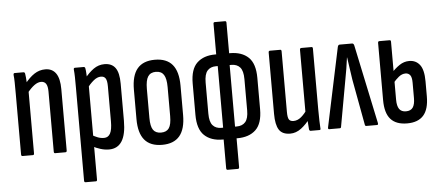

<svg xmlns="http://www.w3.org/2000/svg" viewBox="-55 -811 2583 1124"><g transform="rotate(-5 1236.5 -249.0)"><path d="M242 0Q235 0 235 -10V-363Q235 -394 225.5 -408.5Q216 -423 196 -423Q177 -423 156.5 -408Q136 -393 113 -364L105 -419Q133 -455 162.5 -474.5Q192 -494 227 -494Q268 -494 289.5 -463.5Q311 -433 311 -370V-10Q311 0 303 0ZM51 0Q43 0 43 -10V-366Q43 -407 42.5 -434Q42 -461 40 -476Q39 -488 47 -488H98Q107 -488 108 -478Q111 -460 112.5 -431.5Q114 -403 114 -388L119 -378V-10Q119 0 112 0Z M559 6Q534 6 508.5 -2Q483 -10 463 -21V-88Q479 -79 497 -71.5Q515 -64 536 -64Q560 -64 572 -86Q584 -108 584 -157V-363Q584 -396 575.5 -409.5Q567 -423 548 -423Q526 -423 504 -404.5Q482 -386 461 -358L454 -417Q482 -453 511 -473.5Q540 -494 575 -494Q618 -494 639 -465Q660 -436 660 -372V-154Q660 -73 634.5 -33.5Q609 6 559 6ZM405 185Q397 185 397 175V-373Q397 -409 396.5 -434Q396 -459 394 -477Q393 -488 401 -488H452Q461 -488 462 -478Q464 -468 465 -449Q466 -430 467 -411L473 -385V175Q473 185 466 185Z M871 6Q802 6 768 -34.5Q734 -75 734 -157V-330Q734 -413 768 -453.5Q802 -494 871 -494Q940 -494 974 -453.5Q1008 -413 1008 -330V-157Q1008 -75 974 -34.5Q940 6 871 6ZM871 -66Q903 -66 917.5 -87Q932 -108 932 -158V-328Q932 -378 917.5 -400.5Q903 -423 871 -423Q839 -423 824.5 -400.5Q810 -378 810 -328V-158Q810 -108 824.5 -87Q839 -66 871 -66Z M1226 6Q1158 6 1119 -31Q1080 -68 1080 -152V-336Q1080 -420 1119 -457Q1158 -494 1226 -494H1313Q1382 -494 1421 -457Q1460 -420 1460 -336V-152Q1460 -68 1421 -31Q1382 6 1313 6ZM1224 -63H1315Q1348 -63 1366 -83.5Q1384 -104 1384 -152V-335Q1384 -384 1366 -404.5Q1348 -425 1315 -425H1224Q1192 -425 1174 -404.5Q1156 -384 1156 -335V-152Q1156 -104 1174 -83.5Q1192 -63 1224 -63ZM1240 185Q1232 185 1232 175V-16L1235 -34V-448L1232 -475V-674Q1232 -683 1240 -683H1300Q1308 -683 1308 -674V-474L1305 -450V-34L1308 -14V175Q1308 185 1300 185Z M1624 6Q1577 6 1558 -24Q1539 -54 1539 -117V-478Q1539 -488 1547 -488H1608Q1615 -488 1615 -478V-122Q1615 -88 1623 -77Q1631 -66 1649 -66Q1673 -66 1694.5 -84Q1716 -102 1736 -133L1745 -76Q1719 -40 1688.5 -17Q1658 6 1624 6ZM1744 0Q1737 0 1735 -9Q1733 -30 1731.5 -57.5Q1730 -85 1730 -100L1723 -110V-478Q1723 -488 1732 -488H1792Q1799 -488 1799 -478V-121Q1799 -81 1800 -54Q1801 -27 1802 -11Q1804 0 1796 0Z M1853 0Q1845 0 1847 -11L1945 -475Q1948 -488 1957 -488H2030Q2039 -488 2042 -475L2140 -11Q2142 0 2134 0H2072Q2064 0 2063 -7L2013 -278Q2009 -309 2003.5 -343Q1998 -377 1994 -409H1993Q1989 -377 1983.5 -343.5Q1978 -310 1972 -279L1923 -7Q1922 0 1915 0Z M2311 6Q2246 6 2214 -30Q2182 -66 2182 -142V-478Q2182 -488 2190 -488H2251Q2258 -488 2258 -478V-138Q2258 -101 2270.5 -83Q2283 -65 2310 -65Q2338 -65 2350.5 -83Q2363 -101 2363 -138V-229Q2363 -261 2353 -273.5Q2343 -286 2326 -286Q2305 -286 2286 -270.5Q2267 -255 2251 -235V-299Q2270 -321 2296.5 -339Q2323 -357 2354 -357Q2393 -357 2416 -327.5Q2439 -298 2439 -230V-142Q2439 -66 2407 -30Q2375 6 2311 6Z"/></g></svg>

Font: Sofia Sans Extra Condensed Medium
Style: Regular
Weight: 500
Version: Version 4.100